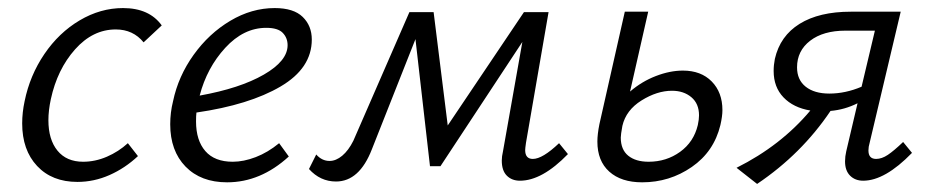

<svg xmlns="http://www.w3.org/2000/svg" viewBox="-20 -443 2309 476"><path d="M35 -137Q35 -164 41 -192Q54 -256 90 -309Q126 -362 177.5 -392.5Q229 -423 285 -423Q350 -423 381 -380L336 -338Q310 -370 267 -370Q210 -370 166 -320.5Q122 -271 106 -197Q100 -169 100 -145Q100 -97 122.5 -69.5Q145 -42 186 -42Q216 -42 245 -54.5Q274 -67 297 -88L322 -56Q290 -26 251.5 -9Q213 8 172 8Q109 8 72 -31.5Q35 -71 35 -137Z M402 -135Q402 -164 409 -192Q422 -254 460 -307Q498 -360 551 -391.5Q604 -423 661 -423Q708 -423 730.5 -401Q753 -379 753 -345Q753 -274 675.5 -228.5Q598 -183 467 -164Q466 -156 466 -142Q466 -95 489 -68.5Q512 -42 557 -42Q584 -42 614 -53.5Q644 -65 672 -88L696 -55Q626 9 543 9Q478 9 440 -30Q402 -69 402 -135ZM693 -331Q693 -349 681 -361.5Q669 -374 640 -374Q584 -374 538.5 -324.5Q493 -275 475 -206Q575 -224 634 -258Q693 -292 693 -331Z M1224 -45Q1224 -55 1227 -68L1275 -339L1072 -31H1046L1010 -346L902 -73Q871 7 813 7Q774 7 746 -24L764 -60Q778 -44 797 -44Q813 -44 828.5 -57Q844 -70 856 -94L995 -413H1055L1090 -132L1279 -413H1340L1284 -89Q1282 -75 1282 -71Q1282 -49 1301 -49Q1325 -49 1366 -88L1388 -61Q1324 5 1269 5Q1249 5 1236.5 -7.5Q1224 -20 1224 -45Z M1461 -92Q1461 -110 1466 -135L1529 -414H1587L1542 -216Q1571 -241 1606 -254.5Q1641 -268 1673 -268Q1718 -268 1744.5 -241Q1771 -214 1771 -170Q1771 -155 1766 -133Q1750 -67 1695 -29Q1640 9 1572 9Q1520 9 1490.5 -17.5Q1461 -44 1461 -92ZM1519 -102Q1519 -72 1537.5 -57Q1556 -42 1588 -42Q1632 -42 1666 -66.5Q1700 -91 1710 -133Q1713 -147 1713 -157Q1713 -186 1694 -202Q1675 -218 1646 -218Q1609 -218 1570.5 -194Q1532 -170 1523 -131Q1519 -109 1519 -102Z M2075 -43Q2075 -55 2078 -68L2106 -187Q2074 -171 2039 -168Q1967 -61 1857 13L1806 -27Q1916 -82 1989 -169Q1947 -176 1922.5 -201.5Q1898 -227 1898 -267Q1898 -282 1901 -297Q1914 -354 1962.5 -384Q2011 -414 2089 -414H2213L2136 -89Q2133 -79 2133 -70Q2133 -49 2152 -49Q2166 -49 2181 -59Q2196 -69 2219 -91L2241 -64Q2174 5 2120 5Q2100 5 2087.5 -7.5Q2075 -20 2075 -43ZM2036 -211Q2076 -211 2116 -228L2149 -367H2076Q2021 -367 1988.5 -342Q1956 -317 1956 -276Q1956 -245 1977.5 -228Q1999 -211 2036 -211Z"/></svg>

Font: LXGW Bright GB
Style: Italic
Weight: 400
Italic angle: -12°
Designer: Christian Thalmann (Catharsis Fonts)
Foundry: LXGW / Christian Thalmann (Catharsis Fonts) / Fontworks Inc.
Version: Version 5.510